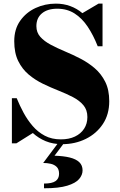

<svg xmlns="http://www.w3.org/2000/svg" viewBox="-20 -780 660 1058"><path d="M323 14.5Q272 14.5 232 -2Q192 -18.5 161 -47L70 10H45.5V-239H72Q88 -199.5 109.5 -159.5Q131 -119.5 159.8 -86Q188.5 -52.5 226.8 -32.2Q265 -12 315.5 -12Q360 -12 392.8 -27.5Q425.5 -43 443.5 -70.8Q461.5 -98.5 461.5 -135Q461.5 -174 439.8 -200Q418 -226 382 -244.8Q346 -263.5 303 -280.5Q260 -297.5 217 -318.2Q174 -339 138.2 -369Q102.5 -399 80.5 -443.5Q58.5 -488 58.5 -553Q58.5 -619 91 -665.2Q123.5 -711.5 175.8 -735.8Q228 -760 288 -760Q330 -760 367 -746.5Q404 -733 434 -707.5L523 -760H545V-525H518.5Q494 -587 462.8 -633.5Q431.5 -680 390.5 -706Q349.5 -732 295.5 -732Q242 -732 211.2 -706.5Q180.5 -681 180.5 -636Q180.5 -601 202.2 -576.8Q224 -552.5 259.8 -533.5Q295.5 -514.5 338.5 -496.5Q381.5 -478.5 424 -456.5Q466.5 -434.5 502.2 -403.8Q538 -373 560 -329Q582 -285 582 -222Q582 -149.5 546.8 -96.5Q511.5 -43.5 452.5 -14.5Q393.5 14.5 323 14.5ZM222.5 257.5V231.5Q267 231.5 286.2 217.8Q305.5 204 305.5 177.5Q305.5 152.5 292.5 139.8Q279.5 127 259.5 122.5Q239.5 118 218 118L306.5 -0.5H339.5L280.5 78Q330 79.5 364.5 88Q399 96.5 417 113.8Q435 131 435 159Q435 184 416 206.5Q397 229 350.8 243.2Q304.5 257.5 222.5 257.5Z"/></svg>

Font: Bodoni Moda 9pt ExtraBold
Style: Regular
Weight: 800
Designer: Owen Earl
Foundry: indestructible type
Version: Version 2.005